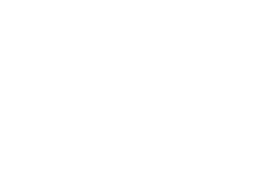

<svg xmlns="http://www.w3.org/2000/svg" viewBox="-20 -370 340 240"><path d="M100 -150Q100 -150 100 -150Q100 -150 100 -150Q100 -150 100 -150Q100 -150 100 -150Q100 -150 100 -150Q100 -150 100 -150Q100 -150 100 -150Q100 -150 100 -150Q100 -150 100 -150Q100 -150 100 -150Q100 -150 100 -150Q100 -150 100 -150ZM100 -350Q100 -350 100 -350Q100 -350 100 -350Q100 -350 100 -350Q100 -350 100 -350Q100 -350 100 -350Q100 -350 100 -350Q100 -350 100 -350Q100 -350 100 -350Q100 -350 100 -350Q100 -350 100 -350Q100 -350 100 -350Q100 -350 100 -350ZM200 -250Q200 -250 200 -250Q200 -250 200 -250Q200 -250 200 -250Q200 -250 200 -250Q200 -250 200 -250Q200 -250 200 -250Q200 -250 200 -250Q200 -250 200 -250Q200 -250 200 -250Q200 -250 200 -250Q200 -250 200 -250Q200 -250 200 -250Z"/></svg>

Font: TINY 5x3
Style: Regular
Weight: 400
Designer: Jack Halten Fahnestock
Foundry: Velvetyne Type Foundry
Version: Version 1.002